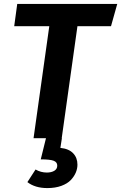

<svg xmlns="http://www.w3.org/2000/svg" viewBox="-20 -712 624 989"><path d="M68.8 -691.9H584L551.8 -577.1H378.9L297.9 0H298.8L291 49.8Q334.5 54.2 356.7 77.4Q378.9 100.6 378.9 136.2Q378.9 156.7 370.4 177Q361.8 197.3 344.5 215.6Q327.1 233.9 295.9 245.4Q264.6 256.8 224.1 256.8Q160.6 256.8 121.1 226.1L163.1 161.1Q190.4 176.8 221.2 176.8Q244.1 176.8 259.3 168Q274.4 159.2 274.9 142.1Q275.4 123.5 256.8 116.2Q238.3 108.9 189.9 108.9L216.8 0H152.8L233.9 -577.1H53.2Z"/></svg>

Font: FiraGO SemiBold
Style: Italic
Weight: 600
Italic angle: -8°
Designer: bBox Type GmbH
Foundry: bBox Type GmbH
Version: Version 1.001;PS 001.001;hotconv 1.0.88;makeotf.lib2.5.64775